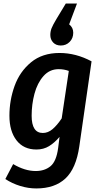

<svg xmlns="http://www.w3.org/2000/svg" viewBox="-20 -841 564 1080"><path d="M495 -496 426 -17Q408 107 348 163Q288 219 184 219Q139 219 93.5 205Q48 191 10 166L54 82Q120 121 181 121Q231 121 264 94Q297 67 307 -8L315 -71Q287 -38 256 -19Q225 0 185 0Q113 0 73 -51.5Q33 -103 33 -190Q33 -277 62 -357.5Q91 -438 154.5 -490.5Q218 -543 315 -543Q407 -543 495 -496ZM158 -190Q158 -93 221 -93Q250 -93 275.5 -114.5Q301 -136 327 -175L367 -442Q340 -452 310 -452Q259 -452 224.5 -413Q190 -374 174 -314Q158 -254 158 -190ZM263 -644Q263 -664 270 -682Q277 -700 298 -735L350 -821H413L369 -704Q392 -686 392 -657Q392 -626 372 -605.5Q352 -585 322 -585Q295 -585 279 -602Q263 -619 263 -644Z"/></svg>

Font: Fira Sans Condensed Medium
Style: Italic
Weight: 500
Width: 3
Italic angle: -8°
Designer: bBox Type GmbH & Carrois Corporate GbR & Edenspiekermann AG
Foundry: bBox Type GmbH & Carrois Corporate GbR & Edenspiekermann AG
Version: Version 4.301